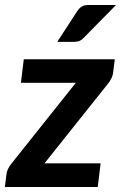

<svg xmlns="http://www.w3.org/2000/svg" viewBox="-32 -751 486 771"><path d="M429 -513 422.5 -462Q421.5 -449 415.5 -436.8Q409.5 -424.5 402.5 -416L146.5 -95H372L360.5 0H-12.5L-6 -51.5Q-5.5 -60 0 -72Q5.5 -84 14 -94L272.5 -418.5H52L63.5 -513ZM434 -731 305.5 -600.5Q296 -590.5 287.5 -586.8Q279 -583 266 -583H198L277 -704.5Q285.5 -717.5 295.5 -724.2Q305.5 -731 324 -731Z"/></svg>

Font: Lato 2
Style: Bold Italic
Weight: 700
Italic angle: -7°
Designer: Lukasz Dziedzic with Adam Twardoch and Botio Nikoltchev
Foundry: tyPoland Lukasz Dziedzic
Version: Version 2.015; 2015-08-06; http://www.latofonts.com/